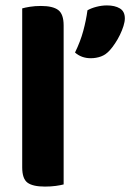

<svg xmlns="http://www.w3.org/2000/svg" viewBox="-20 -682 481 709"><path d="M146 7Q101 7 81.5 -7.5Q62 -22 62 -64V-651Q72 -654 90.5 -657Q109 -660 131 -660Q175 -660 195 -645Q215 -630 215 -588V-1Q204 2 186 4.5Q168 7 146 7ZM386 -497Q371 -480 353 -473.5Q335 -467 315 -467Q281 -467 257 -488Q277 -529 287.5 -568Q298 -607 303 -644Q317 -652 336.5 -657Q356 -662 375 -662Q404 -662 422.5 -651Q441 -640 441 -614Q441 -602 436 -586Q431 -570 423 -553.5Q415 -537 405 -522Q395 -507 386 -497Z"/></svg>

Font: Baloo 2
Style: Bold
Weight: 700
Designer: Sarang Kulkarni and Ek Type
Foundry: Ek Type
Version: Version 1.640;hotconv 1.0.111;makeotfexe 2.5.65597; ttfautoh